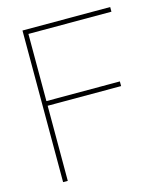

<svg xmlns="http://www.w3.org/2000/svg" viewBox="-110 -809 751 890"><g transform="rotate(-15 266.0 -364.0)"><path d="M82 -727.5H502.9V-705.1H104.5V-382.8H457V-360.4H104.5V0H82Z"/></g></svg>

Font: Intratopia Thin
Style: Regular
Weight: 100
Designer: Rasmus Andersson
Foundry: rsms
Version: Version 3.000;Glyphs 3.2.3 (3260)